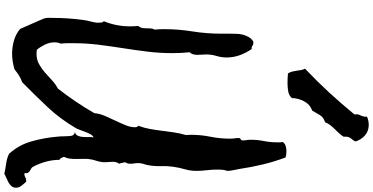

<svg xmlns="http://www.w3.org/2000/svg" viewBox="-430 -1090 1687 868"><g transform="rotate(90 414.0 -655.5)"><path d="M828.1 116.2Q828.1 127.9 821.3 136.2Q814.5 144.5 804.7 149.9Q794.9 155.3 784.2 159.7Q773.4 164.1 765.6 168.9Q743.2 164.1 718.8 160.6Q694.3 157.2 674.8 147.5Q634.8 103.5 618.7 46.4Q602.5 -10.7 597.7 -67.4Q595.7 -84 595.7 -100.1Q595.7 -116.2 593.8 -132.8Q591.8 -147.5 576.2 -150.4Q587.9 -152.3 592.8 -162.6Q597.7 -172.9 598.6 -186Q599.6 -199.2 599.1 -212.4Q598.6 -225.6 600.6 -234.4Q592.8 -231.4 586.9 -221.2Q581.1 -210.9 576.2 -198.2Q571.3 -185.5 566.9 -173.3Q562.5 -161.1 558.6 -154.3Q517.6 -84 463.4 -26.4Q409.2 31.2 351.6 87.9Q335 93.8 320.3 103Q305.7 112.3 293 123Q255.9 133.8 222.7 133.8Q192.4 133.8 163.1 125.5Q133.8 117.2 110.4 97.7L74.2 15.6Q71.3 7.8 67.4 -0.5Q63.5 -8.8 61.5 -16.6Q59.6 -25.4 60.1 -35.6Q60.5 -45.9 60.5 -53.7Q60.5 -87.9 63 -122.6Q65.4 -157.2 70.3 -191.4Q72.3 -205.1 76.2 -219.7Q80.1 -234.4 82 -248V-258.8Q82 -263.7 81.1 -271Q80.1 -278.3 75.2 -280.3Q98.6 -336.9 98.6 -398.4Q98.6 -408.2 98.1 -417.5Q97.7 -426.8 96.7 -436.5Q103.5 -443.4 105.5 -452.6Q107.4 -461.9 107.4 -472.2Q107.4 -482.4 107.9 -492.2Q108.4 -502 113.3 -510.7Q112.3 -521.5 111.8 -531.7Q111.3 -542 111.3 -552.7Q111.3 -618.2 121.6 -682.1Q131.8 -746.1 131.8 -811.5V-852.5Q131.8 -866.2 132.3 -880.9Q132.8 -895.5 136.2 -909.2Q139.6 -922.9 146.5 -935.1Q153.3 -947.3 166 -956.1Q168 -956.1 169.4 -956.5Q170.9 -957 172.9 -957Q181.6 -957 186.5 -952.6Q191.4 -948.2 201.2 -949.2Q218.8 -923.8 229 -895.5Q239.3 -867.2 239.3 -835.9Q239.3 -812.5 232.4 -790Q225.6 -767.6 225.6 -743.2Q225.6 -733.4 226.6 -723.6Q227.5 -713.9 227.5 -704.1Q227.5 -694.3 225.1 -685.1Q222.7 -675.8 215.8 -668.9Q217.8 -649.4 218.8 -629.4Q219.7 -609.4 219.7 -589.8Q219.7 -534.2 212.9 -478.5Q206.1 -422.9 197.3 -367.2Q188.5 -311.5 181.6 -255.9Q174.8 -200.2 174.8 -143.6V-115.2Q174.8 -101.6 176.8 -86.9Q170.9 -73.2 170.9 -57.6Q170.9 -36.1 180.7 -15.6Q190.4 4.9 204.1 21.5Q209 22.5 213.4 22.9Q217.8 23.4 222.7 23.4Q248 23.4 268.1 12.7Q288.1 2 306.2 -13.7Q324.2 -29.3 341.8 -45.9Q359.4 -62.5 379.9 -73.2Q411.1 -113.3 438.5 -153.8Q465.8 -194.3 491.2 -238.3Q493.2 -261.7 503.4 -285.6Q513.7 -309.6 524.9 -333Q536.1 -356.4 545.4 -378.9Q554.7 -401.4 554.7 -421.9Q554.7 -432.6 547.9 -436.5Q557.6 -461.9 562.5 -489.3Q567.4 -516.6 570.8 -543.9Q574.2 -571.3 578.1 -598.1Q582 -625 589.8 -651.4Q589.8 -657.2 589.4 -663.1Q588.9 -668.9 588.9 -674.8Q588.9 -719.7 597.7 -763.2Q606.4 -806.6 606.4 -851.6Q606.4 -862.3 605 -871.6Q603.5 -880.9 603.5 -889.6Q603.5 -897.5 608.9 -899.4Q614.3 -901.4 614.3 -910.2Q614.3 -918 612.8 -926.8Q611.3 -935.5 611.3 -945.3Q611.3 -975.6 617.2 -1004.9Q623 -1034.2 623 -1064.5V-1076.2Q623 -1083 621.1 -1088.9Q627.9 -1099.6 639.6 -1103Q651.4 -1106.4 662.1 -1106.4Q679.7 -1106.4 691.4 -1102.5Q710 -1052.7 722.7 -1000.5Q735.4 -948.2 743.2 -894.5Q745.1 -881.8 748.5 -867.7Q752 -853.5 752 -839.8Q752 -836.9 750.5 -833Q749 -829.1 748 -825.2Q747.1 -817.4 746.6 -809.6Q746.1 -801.8 746.1 -793.9Q746.1 -770.5 749 -747.1Q752 -723.6 752 -699.2Q752 -671.9 744.6 -647Q737.3 -622.1 733.4 -594.7Q729.5 -566.4 730.5 -539.1Q731.4 -511.7 726.6 -483.4Q724.6 -471.7 720.7 -460.4Q716.8 -449.2 716.8 -436.5Q716.8 -427.7 718.3 -418.9Q719.7 -410.2 719.7 -400.4Q719.7 -385.7 712.9 -377.9Q714.8 -370.1 715.8 -363.8Q716.8 -357.4 719.7 -349.6Q714.8 -343.8 712.9 -336.9Q710.9 -330.1 710.9 -322.3Q710.9 -312.5 711.9 -304.2Q712.9 -295.9 712.9 -287.1Q712.9 -266.6 706.5 -248Q700.2 -229.5 698.2 -210Q697.3 -196.3 697.8 -183.1Q698.2 -169.9 698.2 -156.2Q698.2 -141.6 696.8 -127.9Q695.3 -114.3 688.5 -100.6Q690.4 -94.7 693.4 -88.9Q696.3 -83 702.1 -80.1Q702.1 -49.8 710.4 -19Q718.8 11.7 733.4 39.1Q736.3 44.9 742.2 47.9Q748 50.8 752.9 54.2Q757.8 57.6 760.7 62.5Q763.7 67.4 761.7 77.1Q763.7 78.1 767.6 78.1Q775.4 78.1 780.8 74.2Q786.1 70.3 793.9 70.3H800.8Q809.6 79.1 818.8 90.8Q828.1 102.5 828.1 116.2ZM619.1 -1418Q615.2 -1410.2 610.8 -1405.3Q606.4 -1400.4 603 -1395Q599.6 -1389.6 598.1 -1382.8Q596.7 -1376 597.7 -1365.2Q590.8 -1353.5 581.5 -1343.8Q572.3 -1334 563 -1324.7Q553.7 -1315.4 545.4 -1304.7Q537.1 -1293.9 532.2 -1281.2Q509.8 -1274.4 499.5 -1257.3Q489.3 -1240.2 479.5 -1222.7Q451.2 -1212.9 437 -1185.5Q422.9 -1158.2 422.9 -1130.9Q410.2 -1117.2 391.6 -1114.3Q373 -1111.3 356.4 -1111.3Q344.7 -1111.3 333.5 -1111.8Q322.3 -1112.3 311.5 -1113.3Q305.7 -1122.1 303.2 -1131.8Q300.8 -1141.6 299.3 -1151.9Q297.9 -1162.1 296.4 -1171.9Q294.9 -1181.6 290 -1190.4Q345.7 -1243.2 397 -1298.8Q448.2 -1354.5 497.1 -1414.1Q496.1 -1417 496.1 -1422.9Q496.1 -1429.7 498.5 -1435.1Q501 -1440.4 502.9 -1445.3Q504.9 -1450.2 506.3 -1456.1Q507.8 -1461.9 506.8 -1470.7Q525.4 -1478.5 543.9 -1478.5Q572.3 -1478.5 591.8 -1461.4Q611.3 -1444.3 619.1 -1418Z"/></g></svg>

Font: Rock Salt
Style: Regular
Weight: 400
Version: Version 1.001